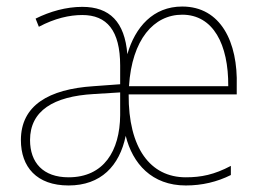

<svg xmlns="http://www.w3.org/2000/svg" viewBox="-20 -558 801 588"><path d="M538 -538C449 -538 394 -475 370 -392C362 -491 316 -537 232 -537C183 -537 133 -523 89 -501L99 -476C148 -502 193 -512 232 -512C307 -512 348 -465 348 -357V-300L266 -294C129 -285 44 -235 44 -129C44 -47 92 10 190 10C289 10 346 -50 365 -142C386 -57 445 10 549 10C599 10 645 -1 687 -22V-50C636 -23 596 -15 549 -15C440 -15 373 -105 374 -269H705V-295C709 -429 656 -538 538 -538ZM538 -513C633 -513 680 -422 679 -294H375C384 -437 451 -513 538 -513ZM267 -270 348 -275V-205C347 -96 298 -15 190 -15C112 -15 72 -60 72 -129C72 -219 144 -263 267 -270Z"/></svg>

Font: Noto Sans Armenian SemiCondensed Thin
Style: Regular
Weight: 100
Width: 4
Designer: Monotype Design Team
Foundry: Monotype Imaging Inc.
Version: Version 2.008